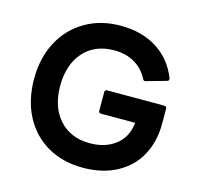

<svg xmlns="http://www.w3.org/2000/svg" viewBox="-109 -865 1032 995"><g transform="rotate(15 406.5 -367.0)"><path d="M56 -367Q56 -480 102.5 -566.5Q149 -653 231.5 -700.5Q314 -748 419 -748Q534 -748 615 -696.5Q696 -645 733 -551Q734 -549 734 -545Q734 -536 725 -534L618 -504L614 -503Q605 -503 602 -512Q576 -562 529.5 -589Q483 -616 421 -616Q316 -616 256 -548Q196 -480 196 -366Q196 -253 256.5 -185.5Q317 -118 421 -118Q501 -118 555.5 -158.5Q610 -199 620 -273L621 -281H438Q425 -281 425 -294V-393Q425 -406 438 -406H744Q757 -406 757 -393V-310Q757 -217 717.5 -143.5Q678 -70 601 -28Q524 14 417 14Q310 14 228 -33.5Q146 -81 101 -167Q56 -253 56 -367Z"/></g></svg>

Font: LINE Seed Sans KR Bold
Style: Regular
Weight: 700
Designer: LINE BX Design & Sandoll Inc & Dalton Maag Ltd
Foundry: Sandoll Inc.
Version: Version 1.000